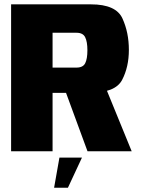

<svg xmlns="http://www.w3.org/2000/svg" viewBox="-20 -695 648 882"><path d="M31 0H221.5V-268.5H392Q510 -268.5 541 -328Q572 -387.5 572 -466Q572 -545.5 542.5 -610.2Q513 -675 398 -675H31ZM382 0H585L454 -320.5L267.5 -311.5ZM221.5 -384.5V-544.5H331.5Q361 -544.5 371.2 -524Q381.5 -503.5 381.5 -464Q381.5 -425 371.5 -404.8Q361.5 -384.5 331.5 -384.5ZM228.5 167.5H292L356.5 29H253Z"/></svg>

Font: Anybody SemiCondensed ExtraBold
Style: Regular
Weight: 800
Width: 4
Version: Version 1.113;gftools[0.9.25]